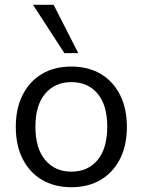

<svg xmlns="http://www.w3.org/2000/svg" viewBox="-20 -773 596 802"><path d="M278 9Q207 9 155 -22Q103 -53 74.5 -109.5Q46 -166 46 -243Q46 -320 74.5 -376.5Q103 -433 155 -464Q207 -495 278 -495Q349 -495 401 -464Q453 -433 481.5 -376.5Q510 -320 510 -243Q510 -166 481.5 -109.5Q453 -53 401 -22Q349 9 278 9ZM278 -56Q347 -56 387.5 -104.5Q428 -153 428 -244Q428 -334 387.5 -382Q347 -430 278 -430Q210 -430 169 -382Q128 -334 128 -244Q128 -153 169 -104.5Q210 -56 278 -56ZM249 -551 118 -753H204L307 -551Z"/></svg>

Font: Nunito Sans 12pt ExtraLight 12pt
Style: Regular
Weight: 400
Version: Version 3.101;gftools[0.9.27]